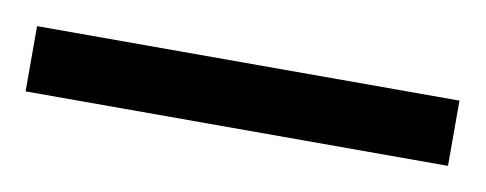

<svg xmlns="http://www.w3.org/2000/svg" viewBox="-30 -875 433 171"><g transform="rotate(10 186.0 -789.5)"><path d="M-5 -760V-819H377V-760Z"/></g></svg>

Font: Noto Serif Armenian ExtraCondensed
Style: Bold
Weight: 700
Width: 2
Designer: Monotype Design Team
Foundry: Monotype Imaging Inc.
Version: Version 2.008; ttfautohint (v1.8.4.7-5d5b)